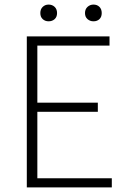

<svg xmlns="http://www.w3.org/2000/svg" viewBox="-20 -818 555 838"><path d="M97 0V-659H458V-619H143V-370H407V-330H143V-40H468V0ZM192 -725Q177 -725 166.5 -734.5Q156 -744 156 -761Q156 -778 166.5 -788Q177 -798 192 -798Q208 -798 218.5 -788Q229 -778 229 -761Q229 -744 218.5 -734.5Q208 -725 192 -725ZM388 -725Q373 -725 362 -734.5Q351 -744 351 -761Q351 -778 362 -788Q373 -798 388 -798Q404 -798 414 -788Q424 -778 424 -761Q424 -744 414 -734.5Q404 -725 388 -725Z"/></svg>

Font: Source Sans 3 Light
Style: Regular
Weight: 300
Designer: Paul D. Hunt
Foundry: Adobe
Version: Version 3.052;hotconv 1.1.0;makeotfexe 2.6.0